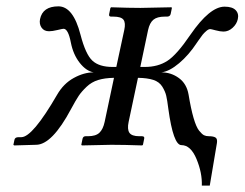

<svg xmlns="http://www.w3.org/2000/svg" viewBox="-20 -454 767 602"><path d="M337.4 -210Q308.1 -209.5 287.6 -203.1Q267.1 -196.8 251.5 -181.9Q235.8 -167 226.8 -153.6Q217.8 -140.1 203.1 -112.8Q143.1 0 92.8 0L24.4 2L22 0L25.4 -16.1Q27.3 -23.9 38.1 -23.9H46.9Q82 -23.9 159.2 -157.2Q179.2 -191.9 211.2 -209.5Q243.2 -227.1 273.4 -227.1Q250 -231.4 229.7 -257.3Q209.5 -283.2 202.1 -320.8Q193.8 -363.8 179.2 -363.8Q176.3 -363.8 160.2 -359.9Q144 -356 133.8 -356Q118.2 -356 110.4 -367.2Q102.5 -378.4 105.5 -394Q113.8 -434.1 163.1 -434.1Q209.5 -434.1 232.4 -345.2Q248.5 -283.2 269.8 -263.7Q291 -244.1 333 -244.1H344.7L369.6 -359.9Q374.5 -382.3 367.2 -392.1Q359.9 -401.9 335.4 -401.9H328.6Q320.3 -401.9 322.3 -410.2L326.2 -429.2L328.6 -431.2Q384.3 -429.2 420.4 -429.2L517.6 -431.2L519 -429.2L515.1 -410.2Q513.2 -402.3 504.4 -401.9H496.6Q472.7 -401.9 460.9 -392.1Q449.2 -382.3 444.3 -359.9L419.9 -244.1H434.1Q475.6 -244.1 505.1 -263.4Q534.7 -282.7 577.1 -345.2Q637.7 -433.1 684.1 -433.1Q708.5 -433.1 719 -422.1Q729.5 -411.1 725.6 -394Q722.2 -378.4 709.2 -366.7Q696.3 -355 680.7 -355Q670.9 -355 656.2 -358.9Q641.6 -362.8 639.2 -362.8Q633.8 -362.8 627 -356.9Q620.1 -351.1 615.2 -345Q610.4 -338.9 601.6 -326.2Q598.6 -322.3 597.2 -319.8Q571.8 -281.2 541.7 -255.9Q511.7 -230.5 486.3 -227.1Q516.6 -227.1 541 -209.2Q565.4 -191.4 571.3 -157.2Q578.6 -112.8 586.9 -84.2Q595.2 -55.7 604.2 -44.4Q613.3 -33.2 619.6 -30Q626 -26.9 634.8 -26.9Q648.9 -26.9 655.5 -22.9Q662.1 -19 660.2 -5.9L637.7 127.9H612.8Q614.3 88.4 596.2 44.7Q578.1 1 548.8 1Q523.4 1 507.8 -112.8Q504.4 -140.1 501.2 -153.8Q498 -167.5 488.8 -182.4Q479.5 -197.3 460.9 -203.4Q442.4 -209.5 412.6 -210L383.3 -71.8Q378.4 -48.8 385.7 -37.8Q393.1 -26.9 416.5 -26.9H424.8Q434.1 -26.9 432.1 -19L428.2 0L425.8 2Q368.2 0 329.1 0L236.8 2L234.9 0L238.8 -19Q240.7 -26.9 248.5 -26.9H255.9Q280.3 -26.9 291.7 -37.8Q303.2 -48.8 308.1 -71.8Z"/></svg>

Font: Linux Biolinum O
Style: Italic
Weight: 400
Italic angle: -12°
Designer: Philipp H. Poll
Foundry: Philipp H. Poll
Version: Version 1.1.3